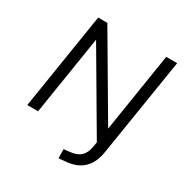

<svg xmlns="http://www.w3.org/2000/svg" viewBox="-200 -864 1170 1217"><g transform="rotate(30 384.5 -256.0)"><path d="M397 193 396 127 440 122Q489 118 516.5 92.5Q544 67 552 15L561 -40L568 3L218 -593H230L136 0H57L169 -705H236L585 -111H573L667 -705H747L633 9Q627 50 612.5 82Q598 114 574.5 137Q551 160 518.5 173Q486 186 441 189Z"/></g></svg>

Font: Nunito Sans 10pt
Style: Italic
Weight: 400
Italic angle: -9°
Designer: Vernon Adams
Foundry: Vernon Adams
Version: Version 3.101;gftools[0.9.27]